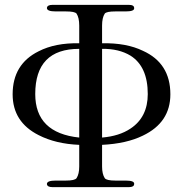

<svg xmlns="http://www.w3.org/2000/svg" viewBox="-20 -768 753 790"><path d="M681 -380Q681 -264 568 -210Q501 -177 400 -172V-83Q400 -52 411 -35Q418 -25 455 -25H497Q534 -25 532 -11Q532 2 510 2H196Q174 2 173 -11Q173 -25 209 -25H251Q288 -25 295 -35Q306 -52 306 -83V-172Q209 -176 139 -212Q32 -266 32 -380Q32 -504 139 -557Q207 -592 306 -590V-663Q306 -695 295 -712Q288 -721 251 -721H209Q173 -721 173 -735Q174 -748 196 -748H510Q532 -748 532 -735Q534 -721 497 -721H455Q418 -721 411 -712Q400 -695 400 -663V-590Q500 -592 568 -559Q681 -508 681 -380ZM588 -381Q588 -494 517 -539Q469 -568 400 -567V-202Q471 -208 517 -239Q588 -286 588 -381ZM306 -202V-567Q125 -567 125 -381Q125 -221 306 -202Z"/></svg>

Font: GFS Gazis
Style: Regular
Weight: 400
Designer: George Matthiopoulos
Foundry: George Matthiopoulos
Version: Version 1.0